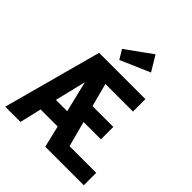

<svg xmlns="http://www.w3.org/2000/svg" viewBox="-250 -1104 1264 1264"><g transform="rotate(45 381.5 -472.0)"><path d="M626.4 -687.8H195.4L9 0H151L186.8 -152H345.2L381.8 0H740.4V-115.6H492.2L445 -293.4H606.4V-409H412.6L369.6 -572.2H626.4ZM318.6 -267.6H213.4L266 -485ZM322.4 -748.6 528.8 -837.8 465 -943.6 283.8 -812.8Z"/></g></svg>

Font: Secuela Light
Style: Regular
Weight: 300
Designer: Fernando Haro
Foundry: deFharo
Version: Version 1.708